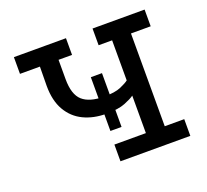

<svg xmlns="http://www.w3.org/2000/svg" viewBox="-105 -716 906 842"><g transform="rotate(-20 347.5 -294.5)"><path d="M325 -140V-391H377V-140ZM321 0V-78H468V-253Q455 -243 423 -230Q391 -217 333 -217Q275 -217 229 -239Q183 -261 156.5 -306.5Q130 -352 130 -421L131 -511H38V-589H281V-511H218V-421Q218 -349 250.5 -320Q283 -291 351 -291Q402 -291 429.5 -303Q457 -315 468 -324V-511H405V-589H648V-511H556V-78H647V0Z"/></g></svg>

Font: Podkova Medium
Style: Regular
Weight: 500
Designer: Ilya Yudin
Foundry: Cyreal (www.cyreal.org)
Version: Version 2.103